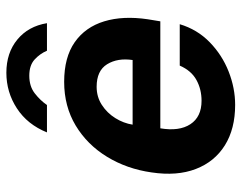

<svg xmlns="http://www.w3.org/2000/svg" viewBox="-98 -650 758 603"><g transform="rotate(-90 281.5 -349.0)"><path d="M253 10Q178 10 126.2 -22.2Q74.5 -54.5 51.8 -113.5Q29 -172.5 41 -252.5Q52 -330 90 -392.2Q128 -454.5 188.2 -490.8Q248.5 -527 325.5 -527Q402.5 -527 450 -493.8Q497.5 -460.5 515.5 -401.2Q533.5 -342 522 -264.5L515.5 -225H179.5Q169.5 -165.5 192.5 -130.5Q215.5 -95.5 266 -95.5Q302 -95.5 331.2 -111.5Q360.5 -127.5 376.5 -164H506.5Q490 -109 450 -70Q410 -31 358 -10.5Q306 10 253 10ZM191 -312H394Q401 -359 380.8 -392Q360.5 -425 310 -425Q278 -425 252.8 -408.5Q227.5 -392 211.5 -366.2Q195.5 -340.5 191 -312ZM354 -708.5Q293 -708.5 242.3 -675.5Q191.5 -642.5 166.7 -581H252.7Q267.1 -602 289.2 -619.2Q311.3 -636.5 344.8 -636.5Q377.3 -636.5 395.6 -619.8Q413.9 -603 423.2 -581H509.7Q500.1 -639.5 458.3 -674Q416.5 -708.5 354 -708.5Z"/></g></svg>

Font: Public Sans
Style: Bold Italic
Weight: 700
Italic angle: -8°
Designer: The Public Sans project authors (U.S. Web Design System). Libre Franklin designed by Pablo Impallari and Rodrigo Fuenzal
Version: Version 1.008; ttfautohint (v1.8.1) -l 8 -r 50 -G 200 -x 14 